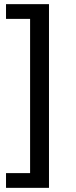

<svg xmlns="http://www.w3.org/2000/svg" viewBox="-20 -725 364 925"><path d="M9 180V109H125V-634H9V-705H216V180Z"/></svg>

Font: Nunito Sans 12pt Medium
Style: Regular
Weight: 500
Designer: Vernon Adams
Foundry: Vernon Adams
Version: Version 3.101;gftools[0.9.27]